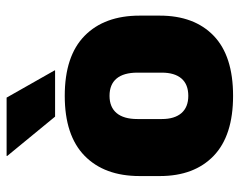

<svg xmlns="http://www.w3.org/2000/svg" viewBox="-94 -634 743 596"><g transform="rotate(-90 278.0 -336.5)"><path d="M278 15Q154.5 15 91.8 -45.2Q29 -105.5 29 -212.5V-275Q29 -384.5 92 -446Q155 -507.5 278 -507.5Q401.5 -507.5 464.2 -446Q527 -384.5 527 -275V-212.5Q527 -105.5 464.5 -45.2Q402 15 278 15ZM278 -124Q313.5 -124 331.8 -145.2Q350 -166.5 350 -206V-282Q350 -324.5 331.8 -346.5Q313.5 -368.5 278 -368.5Q243 -368.5 224.5 -346.5Q206 -324.5 206 -282V-206Q206 -166.5 224.5 -145.2Q243 -124 278 -124ZM272.5 -688 357 -539V-537.5H213.5L91.5 -686V-688Z"/></g></svg>

Font: Anek Odia Medium ExtraBold
Style: Regular
Weight: 800
Version: Version 1.003